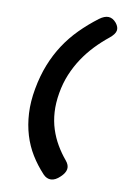

<svg xmlns="http://www.w3.org/2000/svg" viewBox="-109 -929 818 1178"><g transform="rotate(10 300.0 -340.5)"><path d="M363 50Q385 76 381.5 101Q378 126 350 152Q321 180 294 181Q267 182 245 159Q200 111 166.5 56.5Q133 2 114 -61Q95 -124 91 -196Q87 -268 102 -350Q117 -433 144.5 -502.5Q172 -572 211 -631.5Q250 -691 301 -742.5Q352 -794 413 -840Q444 -863 470 -862Q496 -861 518 -835Q538 -810 533.5 -787.5Q529 -765 497 -739Q452 -703 412.5 -661.5Q373 -620 341 -572Q309 -524 286 -469Q263 -414 252 -350Q241 -286 244.5 -230Q248 -174 264 -124.5Q280 -75 305.5 -31.5Q331 12 363 50Z"/></g></svg>

Font: Maple Mono ExtraBold
Style: Italic
Weight: 800
Italic angle: -10°
Monospace: yes
Designer: subframe7536
Version: Version 7.200